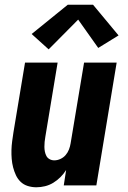

<svg xmlns="http://www.w3.org/2000/svg" viewBox="-20 -785 540 813"><path d="M134 8Q115 8 97.5 2.5Q80 -3 67.5 -15Q55 -27 47.5 -43Q40 -59 35.5 -76.5Q31 -94 29.5 -112.5Q28 -131 28.5 -149.5Q29 -168 31.5 -187Q34 -206 37 -225L86 -520H224L172 -206Q170 -195 169 -184.5Q168 -174 168 -163.5Q168 -153 170 -143Q172 -133 176.5 -124.5Q181 -116 190 -111Q199 -106 210 -106Q223 -106 236 -112Q249 -118 258 -128.5Q267 -139 272 -152Q277 -165 279 -178L336 -520H474L388 0H250L260 -65Q250 -49 236 -35Q222 -21 205.5 -11Q189 -1 170.5 3.5Q152 8 134 8ZM186 -576 114 -641 267 -765H374L482 -635L396 -582L311 -702Z"/></svg>

Font: Iosevka SS04 Heavy Oblique
Style: Regular
Weight: 900
Italic angle: -9°
Monospace: yes
Designer: Belleve Invis
Foundry: Belleve Invis
Version: Version 19.0.0; ttfautohint (v1.8.4)